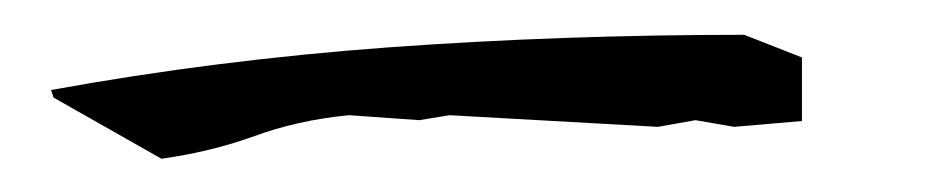

<svg xmlns="http://www.w3.org/2000/svg" viewBox="-20 29 546 112"><path d="M11.2 85.9 74.2 121.6Q102.1 117.7 127 108.9Q153.3 99.1 183.6 96.2L224.6 99.1L242.2 96.2L363.8 103L385.7 99.1L408.2 103L447.8 99.6V62.5L414.1 49.3Q308.1 49.3 207 56.6Q106 64 9.8 81.5Z"/></svg>

Font: Bakudai
Style: Light
Weight: 300
Version: Version 1.48